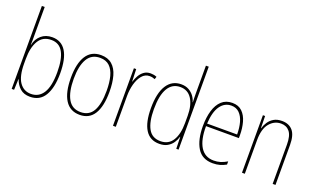

<svg xmlns="http://www.w3.org/2000/svg" viewBox="-80 -1201 2727 1653"><g transform="rotate(20 1283.5 -375.0)"><path d="M102 -494Q102 -475 102 -453Q102 -431 101 -414H103Q114 -469 154 -503.5Q194 -538 254 -538Q338 -538 380.5 -469.5Q423 -401 423 -268Q423 -136 379 -63Q335 10 245 10Q189 10 154.5 -20.5Q120 -51 104 -99H102L98 0H76V-760H102ZM254 -513Q176 -513 139 -451Q102 -389 102 -285V-243Q102 -126 140.5 -71Q179 -16 245 -16Q318 -16 357 -78.5Q396 -141 396 -268Q396 -389 361.5 -451Q327 -513 254 -513Z M876 -264Q876 -131 832.5 -60.5Q789 10 701 10Q612 10 567 -61Q522 -132 522 -265Q522 -397 567 -467Q612 -537 701 -537Q764 -537 803 -503Q842 -469 859 -407.5Q876 -346 876 -264ZM548 -265Q548 -146 585 -80.5Q622 -15 700 -15Q778 -15 814 -78.5Q850 -142 850 -265Q850 -339 835.5 -394.5Q821 -450 788.5 -481Q756 -512 701 -512Q623 -512 585.5 -447.5Q548 -383 548 -265Z M1156 -535Q1170 -535 1184.5 -532.5Q1199 -530 1212 -524L1204 -500Q1195 -504 1182.5 -507Q1170 -510 1156 -510Q1114 -510 1086 -476.5Q1058 -443 1044 -391Q1030 -339 1030 -283V0H1004V-527H1025L1029 -414H1031Q1039 -442 1054.5 -470Q1070 -498 1095 -516.5Q1120 -535 1156 -535Z M1430 10Q1344 10 1301.5 -58Q1259 -126 1259 -255Q1259 -393 1305 -465Q1351 -537 1436 -537Q1476 -537 1505.5 -520.5Q1535 -504 1553.5 -478.5Q1572 -453 1579 -425H1581Q1580 -448 1579.5 -469Q1579 -490 1579 -511V-760H1605V0H1584L1581 -108H1579Q1571 -79 1553 -52Q1535 -25 1505 -7.5Q1475 10 1430 10ZM1432 -15Q1506 -15 1542.5 -74Q1579 -133 1579 -234V-300Q1579 -398 1542 -455Q1505 -512 1436 -512Q1363 -512 1324.5 -447.5Q1286 -383 1286 -255Q1286 -140 1320.5 -77.5Q1355 -15 1432 -15Z M1904 -537Q1961 -537 1995 -503.5Q2029 -470 2044 -415.5Q2059 -361 2059 -298V-271H1758Q1757 -147 1798 -81Q1839 -15 1920 -15Q1952 -15 1980.5 -23.5Q2009 -32 2041 -51V-22Q2015 -7 1985.5 1.5Q1956 10 1920 10Q1822 10 1777 -64Q1732 -138 1732 -263Q1732 -343 1750.5 -405Q1769 -467 1807 -502Q1845 -537 1904 -537ZM1904 -512Q1842 -512 1803.5 -458Q1765 -404 1759 -295H2034Q2034 -356 2020.5 -405Q2007 -454 1978 -483Q1949 -512 1904 -512Z M2359 -537Q2423 -537 2458 -496Q2493 -455 2493 -366V0H2467V-359Q2467 -441 2438 -477Q2409 -513 2359 -513Q2297 -513 2254.5 -462Q2212 -411 2212 -308V0H2186V-527H2206L2208 -416H2210Q2218 -445 2236 -473Q2254 -501 2284 -519Q2314 -537 2359 -537Z"/></g></svg>

Font: Noto Sans Telugu Condensed Thin
Style: Regular
Weight: 100
Width: 3
Designer: Jelle Bosma - Monotype Design Team
Foundry: Monotype Imaging Inc.
Version: Version 2.005; ttfautohint (v1.8.4.7-5d5b)